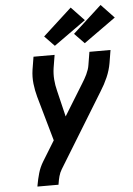

<svg xmlns="http://www.w3.org/2000/svg" viewBox="-64 -1041 752 1088"><g transform="rotate(-5 312.0 -497.0)"><path d="M104 0 105 -7Q111 -41 120.5 -74.5Q130 -108 149 -139L219 -253L147 -507Q137 -543 132.5 -582Q128 -621 134 -662L146 -735H266L254 -662Q249 -628 251.5 -595.5Q254 -563 262 -532L298 -382L407 -559Q415 -572 422 -584Q429 -596 435 -609Q441 -622 445.5 -635Q450 -648 452 -662L464 -735H584L572 -662Q565 -621 548 -582Q531 -543 508 -507L250 -86Q239 -68 233.5 -47.5Q228 -27 225 -7L224 0ZM442 -786 386 -844 550 -994 624 -916ZM272 -786 216 -844 380 -994 454 -916Z"/></g></svg>

Font: Iosevka Curly Extended Oblique
Style: Bold
Weight: 700
Width: 7
Italic angle: -9°
Monospace: yes
Designer: Belleve Invis
Foundry: Belleve Invis
Version: Version 11.1.0; ttfautohint (v1.8.3)